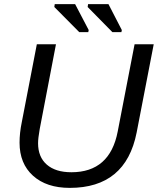

<svg xmlns="http://www.w3.org/2000/svg" viewBox="-20 -903 767 933"><path d="M319 10Q206 10 140.5 -49Q75 -108 75 -210Q75 -257 86 -310L159 -688H252L173 -276Q165 -231 165 -207Q165 -140 207.5 -103Q250 -66 327 -66Q514 -66 552 -264L634 -688H727L644 -259Q591 10 319 10ZM409 -747H365L244 -869L246 -883H345L411 -757ZM570 -747H526L406 -869L408 -883H507L572 -757Z"/></svg>

Font: Libra Sans
Style: Italic
Weight: 400
Italic angle: -12°
Foundry: Context Ltd
Version: Version 1.002